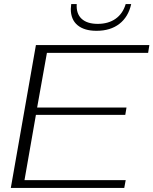

<svg xmlns="http://www.w3.org/2000/svg" viewBox="-20 -921 752 941"><path d="M156 -700H712L706 -662H210L162 -394H600L594 -358H156L100 -38H596L589 0H33ZM327 -877Q327 -885 329 -901H356Q353 -854 380 -829Q407 -804 459 -804Q511 -804 546.5 -829Q582 -854 596 -901H623Q609 -838 565 -804Q521 -770 453 -770Q393 -770 360 -797.5Q327 -825 327 -877Z"/></svg>

Font: Fahkwang ExtraLight
Style: Italic
Weight: 275
Italic angle: -10°
Designer: Suppakit Chalermlarp | Katatrad Co.,Ltd.
Foundry: Cadson Demak Co.,Ltd.
Version: Version 1.000; ttfautohint (v1.6)